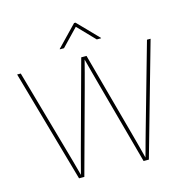

<svg xmlns="http://www.w3.org/2000/svg" viewBox="-131 -1073 1182 1201"><g transform="rotate(-15 459.5 -473.0)"><path d="M233.4 0 27.3 -727.5H50.8L208 -171.9Q215.8 -144.5 223.4 -117.2Q231 -89.8 238.3 -62.5Q245.6 -35.2 252.9 -7.8H247.6Q254.9 -35.2 262 -62.5Q269 -89.8 276.4 -117.2Q283.7 -144.5 291 -171.9L442.4 -727.5H476.6L627.9 -171.9Q635.3 -144.5 642.6 -117.2Q649.9 -89.8 657 -62.5Q664.1 -35.2 670.9 -7.8H665.5Q673.3 -35.2 680.7 -62.5Q688 -89.8 695.6 -117.2Q703.1 -144.5 710.9 -171.9L868.2 -727.5H891.6L685.5 0H651.4L504.4 -539.1Q492.2 -584 480.2 -628.9Q468.3 -673.8 456.5 -718.8H461.9Q450.7 -673.8 438.7 -628.9Q426.8 -584 414.6 -539.1L267.6 0ZM353 -810.5H326.2V-813L454.6 -946.3H463.9L593.3 -813V-810.5H565.4L459 -920.9Z"/></g></svg>

Font: Inter 18pt Thin
Style: Regular
Weight: 250
Designer: Rasmus Andersson
Foundry: rsms
Version: Version 4.001;git-66647c0bb